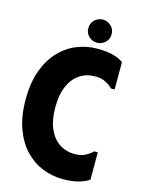

<svg xmlns="http://www.w3.org/2000/svg" viewBox="-130 -943 756 1027"><g transform="rotate(15 248.0 -429.0)"><path d="M20 -350Q20 -443 45 -511Q70 -579 112.5 -623.5Q155 -668 209 -689.5Q263 -711 321 -711Q377 -711 413.5 -700Q450 -689 466 -675V-524H446Q433 -538 408.5 -551.5Q384 -565 349 -565Q300 -565 263 -540.5Q226 -516 205 -468Q184 -420 184 -350Q184 -280 205 -232Q226 -184 263 -159.5Q300 -135 349 -135Q384 -135 408.5 -148.5Q433 -162 446 -176H466V-25Q450 -12 413.5 -0.5Q377 11 321 11Q263 11 209 -10.5Q155 -32 112.5 -76.5Q70 -121 45 -189Q20 -257 20 -350ZM310 -741Q284 -741 264.5 -759Q245 -777 245 -805Q245 -833 264.5 -851Q284 -869 309 -869Q335 -869 354.5 -851Q374 -833 374 -805Q374 -777 354.5 -759Q335 -741 310 -741Z"/></g></svg>

Font: Phudu
Style: Bold
Weight: 700
Version: Version 1.005;gftools[0.9.23]